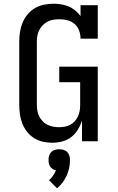

<svg xmlns="http://www.w3.org/2000/svg" viewBox="-20 -763 640 1037"><path d="M261 8Q236 8 210.5 2Q185 -4 163.5 -17.5Q142 -31 126 -51.5Q110 -72 100.5 -96Q91 -120 87.5 -145.5Q84 -171 84 -196V-539Q84 -565 88 -591Q92 -617 102 -641Q112 -665 129 -685.5Q146 -706 168.5 -719Q191 -732 217 -737.5Q243 -743 269 -743Q290 -743 311 -739.5Q332 -736 351 -728Q370 -720 386.5 -706.5Q403 -693 415 -676V-735H508V-554H415Q415 -576 407.5 -597.5Q400 -619 383 -633.5Q366 -648 344.5 -653.5Q323 -659 301 -659Q284 -659 268 -656.5Q252 -654 237.5 -646.5Q223 -639 211.5 -627.5Q200 -616 192.5 -601.5Q185 -587 182 -571Q179 -555 179 -539V-196Q179 -180 182 -164Q185 -148 192 -134Q199 -120 210.5 -108Q222 -96 236.5 -89Q251 -82 267 -79Q283 -76 299 -76Q315 -76 330.5 -79Q346 -82 360 -89.5Q374 -97 384.5 -109Q395 -121 401.5 -135.5Q408 -150 410.5 -165.5Q413 -181 413 -196V-319H300V-403H508V0H423V-113Q415 -87 400.5 -63Q386 -39 364.5 -22.5Q343 -6 316 1Q289 8 261 8ZM288 254 245 210Q257 200 266.5 186Q276 172 282 157Q272 155 264 149.5Q256 144 251 136.5Q246 129 244 119.5Q242 110 242 101Q242 89 245.5 77.5Q249 66 257 58Q265 50 276.5 46.5Q288 43 300 43Q312 43 323.5 46.5Q335 50 343 58Q351 66 354.5 77.5Q358 89 358 101Q358 123 353.5 144.5Q349 166 340 185.5Q331 205 318 222.5Q305 240 288 254Z"/></svg>

Font: Iosevka Slab Medium Extended
Style: Regular
Weight: 500
Width: 7
Monospace: yes
Designer: Belleve Invis
Foundry: Belleve Invis
Version: Version 11.1.1; ttfautohint (v1.8.3)